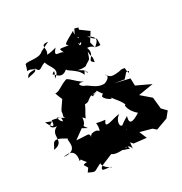

<svg xmlns="http://www.w3.org/2000/svg" viewBox="-248 -1076 1225 1289"><g transform="rotate(-30 364.5 -431.5)"><path d="M238 -256C198 -307 234 -258 241 -337C268 -312 250 -313 267 -340C266 -345 317 -412 298 -431C283 -413 314 -443 269 -400C353 -409 309 -404 366 -436C382 -408 365 -438 413 -432C330 -438 409 -434 414 -444C455 -376 444 -419 431 -398C405 -386 491 -324 473 -358C497 -322 515 -312 536 -267C520 -276 529 -218 580 -177C518 -138 487 -135 505 -195C430 -152 427 -138 426 -105C437 -149 432 -69 462 -123C460 -99 414 -133 451 -158C425 -147 421 -203 467 -233C426 -234 318 -179 367 -246C268 -255 315 -278 300 -210C287 -183 306 -226 238 -211C288 -194 234 -229 227 -192C230 -231 216 -214 129 -224L201 -276ZM649 -454C689 -452 649 -443 662 -432C642 -496 671 -478 626 -485C610 -478 551 -472 539 -485C477 -534 574 -494 485 -459C419 -454 384 -514 351 -515C322 -500 338 -482 373 -504C309 -539 335 -554 370 -539C313 -576 304 -600 275 -613C215 -592 196 -563 164 -567C192 -484 204 -492 187 -513C115 -410 152 -459 133 -406C154 -364 97 -365 93 -422C134 -392 109 -409 118 -349C138 -348 151 -369 146 -326C195 -316 167 -413 53 -423C51 -355 25 -394 8 -433C84 -403 37 -426 20 -387C44 -441 -8 -373 64 -371C-14 -336 70 -258 -32 -243C-4 -282 -16 -327 89 -261C62 -273 131 -155 -1 -169C80 -188 89 -139 79 -92C138 -111 41 -146 118 -62C67 -58 99 -54 114 -7C110 -34 141 -73 87 2C153 33 115 19 222 -23C166 -23 196 28 244 52C260 46 187 41 183 36C175 9 224 2 286 -27C316 -2 375 -19 371 -9C442 8 409 29 408 -16C359 -6 418 -39 430 15C432 -19 438 -33 431 -36L451 -13L547 -2L523 -60L611 -36L635 -15L726 -48L761 -91L727 -126L718 -214L646 -276L761 -295L640 -352L654 -330L652 -402L542 -428L615 -416ZM472 -840C475 -806 446 -832 534 -808C491 -851 490 -816 467 -773C513 -798 458 -734 468 -783C524 -774 457 -822 478 -872C380 -817 383 -820 404 -802C324 -812 333 -822 358 -765C350 -809 258 -763 320 -833C229 -806 230 -830 245 -818C278 -854 221 -901 296 -892L225 -857C189 -821 114 -851 90 -837C70 -751 59 -824 138 -768C145 -772 65 -791 60 -744C77 -762 160 -744 116 -810C153 -722 154 -768 206 -783C219 -734 280 -697 212 -654C256 -733 210 -686 210 -683C221 -699 249 -607 319 -683C272 -662 375 -644 397 -577C425 -623 399 -607 424 -576C416 -623 430 -559 412 -603C344 -646 379 -615 431 -623C484 -661 470 -633 493 -701C497 -637 508 -672 499 -618C444 -648 532 -653 502 -725C550 -723 535 -695 589 -697C590 -781 599 -718 540 -791C625 -746 562 -717 550 -700L538 -747L579 -812L516 -858L530 -915L520 -873L493 -881Z"/></g></svg>

Font: Hussar Lance
Style: Regular
Weight: 700
Foundry: Cannot Into Space Fonts, PlusOne Fonts
Version: Version 2.27